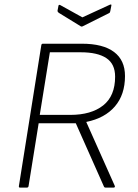

<svg xmlns="http://www.w3.org/2000/svg" viewBox="-20 -854 626 874"><path d="M71 0Q65 0 66 -7L168 -648Q169 -655 175 -655H353Q449 -655 499 -617.5Q549 -580 549 -508Q549 -423 503 -369.5Q457 -316 373 -299V-298L502 -9Q504 -5 502.5 -2.5Q501 0 497 0H461Q455 0 453 -5L325 -293H156L110 -7Q109 0 102 0ZM161 -331H300Q395 -331 449.5 -374Q504 -417 504 -505Q504 -563 464 -589.5Q424 -616 348 -616H207ZM479 -832Q483 -834 485.5 -833.5Q488 -833 487 -829L482 -803Q481 -796 476 -794L356 -734Q351 -732 348 -734L247 -796Q241 -801 242 -806L246 -827Q247 -834 254 -831L355 -775Z"/></svg>

Font: Sofia Sans ExtraLight
Style: Italic
Weight: 250
Italic angle: -9°
Version: Version 4.100-B